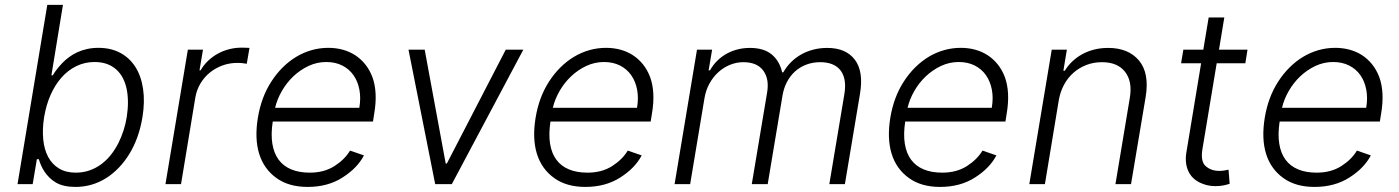

<svg xmlns="http://www.w3.org/2000/svg" viewBox="-20 -747 5677 779"><path d="M171.9 -727.3H235.4L188.6 -441.4H194.2Q201.3 -453.8 211.1 -466.3Q220.9 -478.7 233.3 -491.8Q245.7 -504.6 260.7 -515.6Q275.6 -526.6 293.7 -535Q311.8 -543.3 333.1 -548.1Q354.4 -552.9 379.3 -552.9Q430 -552.9 468 -532.5Q506 -512.1 529.5 -475.1Q552.9 -438.2 560.5 -386.2Q568.2 -334.2 557.9 -271.3Q544 -186.8 505.3 -123.2Q485.8 -91.3 461.8 -66.4Q437.9 -41.5 410.2 -24.1Q382.5 -6.7 351.4 2.3Q320.3 11.4 286.6 11.4Q236.9 11.4 206.7 -6.4Q191.8 -15.3 180.4 -26.6Q169 -38 160.7 -50.4Q152.3 -62.9 146.7 -76Q141 -89.1 137.4 -101.2H129.6L112.6 0H51.1ZM287.3 -46.5Q317.8 -46.5 343.8 -55.8Q369.7 -65 391.3 -81.1Q413 -97.3 430.2 -119.1Q447.4 -141 460.2 -166.2Q473 -191.4 481.5 -218.6Q490.1 -245.7 494.3 -272.4Q499.3 -304.7 499.1 -332.9Q498.9 -361.2 494 -385.7Q488.6 -410.9 478 -431.1Q467.3 -451.3 451 -465.7Q434.7 -480.1 413 -487.7Q391.3 -495.4 364 -495.4Q324.2 -495.4 290.1 -478.9Q256 -462.4 229.8 -432.7Q203.5 -403.1 185.4 -362.2Q167.3 -321.4 159.1 -272.4Q151.3 -223 155.4 -181.6Q159.4 -140.3 175.4 -110.3Q191.4 -80.3 219.5 -63.4Q247.5 -46.5 287.3 -46.5Z M651.3 0 742.2 -545.5H803.6L789.4 -461.6H794Q806.5 -483.7 824.6 -500.7Q842.7 -517.8 864.2 -529.5Q885.7 -541.2 910 -547.4Q934.3 -553.6 958.8 -553.6Q967 -553.6 976.4 -553.4Q985.8 -553.3 992.2 -552.6L981.2 -488.3Q976.9 -489 966.4 -490.4Q956 -491.8 943.2 -491.8Q911.2 -491.8 882.6 -481.4Q854 -470.9 831.3 -452.4Q808.6 -433.9 793.3 -408.4Q778.1 -382.8 772.7 -352.3L714.5 0Z M1026.3 -269.5Q1040.1 -353.3 1081 -416.2Q1101.6 -448.2 1127.1 -473.5Q1152.7 -498.9 1182 -516.5Q1211.3 -534.1 1244.1 -543.5Q1277 -552.9 1312.1 -552.9Q1342.7 -552.9 1370.2 -545.5Q1397.7 -538 1420.6 -523.3Q1443.5 -508.5 1461.3 -486.7Q1479 -464.8 1490.4 -435.7Q1513.5 -373.6 1498.2 -285.2L1493.3 -253.9H1086.6Q1078.8 -202.8 1085 -163.9Q1091.3 -125 1110.6 -98.9Q1130 -72.8 1161.8 -59.7Q1193.5 -46.5 1236.9 -46.5Q1295.1 -46.5 1337 -73.2Q1378.6 -99.8 1400.2 -136L1456.7 -116.5Q1443.2 -90.9 1421.7 -68.5Q1400.2 -46.2 1370 -27Q1310.4 11.4 1228 11.4Q1151.6 11.4 1101.9 -24.5Q1050.8 -61.1 1031.6 -122.9Q1012.4 -184.7 1026.3 -269.5ZM1096.2 -309.7H1437.9Q1444.6 -349.1 1438.2 -383Q1431.8 -416.9 1414.2 -441.9Q1396.7 -467 1368.6 -481.2Q1340.6 -495.4 1303.6 -495.4Q1266 -495.4 1231.9 -479.4Q1197.8 -463.4 1170.3 -437.3Q1142.8 -411.2 1123.6 -377.8Q1104.4 -344.5 1096.2 -309.7Z M1637.4 -545.5H1703.1L1788.4 -83.5H1793L2032 -545.5H2103.3L1813.2 0H1745.7Z M2153.1 -269.5Q2166.9 -353.3 2207.7 -416.2Q2228.3 -448.2 2253.9 -473.5Q2279.5 -498.9 2308.8 -516.5Q2338.1 -534.1 2370.9 -543.5Q2403.8 -552.9 2438.9 -552.9Q2469.5 -552.9 2497 -545.5Q2524.5 -538 2547.4 -523.3Q2570.3 -508.5 2588.1 -486.7Q2605.8 -464.8 2617.2 -435.7Q2640.3 -373.6 2625 -285.2L2620 -253.9H2213.4Q2205.6 -202.8 2211.8 -163.9Q2218 -125 2237.4 -98.9Q2256.7 -72.8 2288.5 -59.7Q2320.3 -46.5 2363.6 -46.5Q2421.9 -46.5 2463.8 -73.2Q2505.3 -99.8 2527 -136L2583.5 -116.5Q2570 -90.9 2548.5 -68.5Q2527 -46.2 2496.8 -27Q2437.1 11.4 2354.8 11.4Q2278.4 11.4 2228.7 -24.5Q2177.6 -61.1 2158.4 -122.9Q2139.2 -184.7 2153.1 -269.5ZM2223 -309.7H2564.6Q2571.4 -349.1 2565 -383Q2558.6 -416.9 2541 -441.9Q2523.4 -467 2495.4 -481.2Q2467.3 -495.4 2430.4 -495.4Q2392.8 -495.4 2358.7 -479.4Q2324.6 -463.4 2297.1 -437.3Q2269.5 -411.2 2250.4 -377.8Q2231.2 -344.5 2223 -309.7Z M2717 0 2807.9 -545.5H2869.3L2855.1 -461.6H2860.8Q2872.5 -483 2889.4 -499.8Q2906.2 -516.7 2927 -528.4Q2947.8 -540.1 2971.9 -546.3Q2996.1 -552.6 3022.7 -552.6Q3078.8 -552.6 3110.8 -526.3Q3142.8 -500 3153.4 -453.5H3158Q3170.8 -476.2 3189.1 -494.5Q3207.4 -512.8 3230.1 -525.7Q3252.8 -538.7 3279.7 -545.6Q3306.5 -552.6 3336.3 -552.6Q3412.3 -552.6 3448.5 -504.6Q3484.7 -456.7 3469.1 -365.4L3408 0H3344.8L3405.9 -365.4Q3411.2 -398.1 3406.8 -422.2Q3402.3 -446.4 3389.4 -462.5Q3376.4 -478.7 3355.8 -486.7Q3335.2 -494.7 3308.2 -494.7Q3277 -494.7 3251.1 -484.7Q3225.1 -474.8 3205.4 -456.9Q3185.7 -438.9 3172.8 -414.1Q3159.8 -389.2 3154.8 -359L3094.8 0H3030.2L3092.3 -371.1Q3101.9 -426.8 3076.7 -460.6Q3051.8 -494.7 2995.7 -494.7Q2967.7 -494.7 2941.4 -483.8Q2915.1 -473 2894.2 -453.8Q2873.2 -434.7 2858.5 -408Q2843.8 -381.4 2838.4 -349.4L2780.2 0Z M3592.3 -269.5Q3606.2 -353.3 3647 -416.2Q3667.6 -448.2 3693.2 -473.5Q3718.8 -498.9 3748 -516.5Q3777.3 -534.1 3810.2 -543.5Q3843 -552.9 3878.2 -552.9Q3908.7 -552.9 3936.3 -545.5Q3963.8 -538 3986.7 -523.3Q4009.6 -508.5 4027.3 -486.7Q4045.1 -464.8 4056.5 -435.7Q4079.5 -373.6 4064.3 -285.2L4059.3 -253.9H3652.7Q3644.9 -202.8 3651.1 -163.9Q3657.3 -125 3676.7 -98.9Q3696 -72.8 3727.8 -59.7Q3759.6 -46.5 3802.9 -46.5Q3861.2 -46.5 3903.1 -73.2Q3944.6 -99.8 3966.3 -136L4022.7 -116.5Q4009.2 -90.9 3987.7 -68.5Q3966.3 -46.2 3936.1 -27Q3876.4 11.4 3794 11.4Q3717.7 11.4 3668 -24.5Q3616.8 -61.1 3597.7 -122.9Q3578.5 -184.7 3592.3 -269.5ZM3662.3 -309.7H4003.9Q4010.7 -349.1 4004.3 -383Q3997.9 -416.9 3980.3 -441.9Q3962.7 -467 3934.7 -481.2Q3906.6 -495.4 3869.7 -495.4Q3832 -495.4 3797.9 -479.4Q3763.8 -463.4 3736.3 -437.3Q3708.8 -411.2 3689.6 -377.8Q3670.5 -344.5 3662.3 -309.7Z M4156.2 0 4247.2 -545.5H4308.6L4294.4 -459.9H4300.1Q4312.9 -480.8 4330.8 -497.9Q4348.7 -514.9 4371.1 -527.2Q4393.5 -539.4 4419.9 -546Q4446.4 -552.6 4476.2 -552.6Q4558.2 -552.6 4601.2 -501.4Q4644.2 -449.9 4628.2 -353.3L4568.9 0H4505.7L4563.9 -349.4Q4575.3 -416.2 4544.7 -455.6Q4514.2 -494.7 4451 -494.7Q4416.5 -494.7 4387.1 -483.1Q4357.6 -471.6 4334.7 -451.2Q4311.8 -430.8 4296.7 -402.5Q4281.6 -374.3 4275.9 -340.9L4219.5 0Z M4781.2 -545.5H4862.2L4883.9 -676.1H4947.4L4925.8 -545.5H5041.5L5032.7 -490.4H4916.5L4858.7 -142.4Q4850.1 -90.9 4872.5 -72.4Q4894.5 -53.6 4926.8 -53.6Q4939.3 -53.6 4948.3 -55.4Q4957.4 -57.2 4964.5 -58.6L4969.1 -1.4Q4958.8 2.1 4944.8 5.1Q4930.8 8.2 4910.5 8.2Q4876.4 8.2 4846.2 -7.1Q4831.3 -14.6 4820 -25.9Q4808.6 -37.3 4801.5 -52.4Q4794.4 -67.5 4792.1 -86.3Q4789.8 -105.1 4793.3 -127.5L4853.3 -490.4H4772Z M5111.5 -269.5Q5125.4 -353.3 5166.2 -416.2Q5186.8 -448.2 5212.4 -473.5Q5237.9 -498.9 5267.2 -516.5Q5296.5 -534.1 5329.4 -543.5Q5362.2 -552.9 5397.4 -552.9Q5427.9 -552.9 5455.4 -545.5Q5483 -538 5505.9 -523.3Q5528.8 -508.5 5546.5 -486.7Q5564.3 -464.8 5575.6 -435.7Q5598.7 -373.6 5583.5 -285.2L5578.5 -253.9H5171.9Q5164.1 -202.8 5170.3 -163.9Q5176.5 -125 5195.8 -98.9Q5215.2 -72.8 5247 -59.7Q5278.8 -46.5 5322.1 -46.5Q5380.3 -46.5 5422.2 -73.2Q5463.8 -99.8 5485.4 -136L5541.9 -116.5Q5528.4 -90.9 5506.9 -68.5Q5485.4 -46.2 5455.3 -27Q5395.6 11.4 5313.2 11.4Q5236.9 11.4 5187.1 -24.5Q5136 -61.1 5116.8 -122.9Q5097.7 -184.7 5111.5 -269.5ZM5181.5 -309.7H5523.1Q5529.8 -349.1 5523.4 -383Q5517 -416.9 5499.5 -441.9Q5481.9 -467 5453.8 -481.2Q5425.8 -495.4 5388.8 -495.4Q5351.2 -495.4 5317.1 -479.4Q5283 -463.4 5255.5 -437.3Q5228 -411.2 5208.8 -377.8Q5189.6 -344.5 5181.5 -309.7Z"/></svg>

Font: Inter P Light
Style: Italic
Weight: 300
Italic angle: 9.39999°
Designer: Rasmus Andersson
Foundry: rsms
Version: Version 3.018;git-588b23468